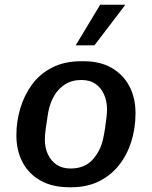

<svg xmlns="http://www.w3.org/2000/svg" viewBox="-20 -779 640 809"><path d="M272 10Q201 10 151 -18Q101 -46 75 -95.5Q49 -145 49 -209Q49 -267 65.5 -322.5Q82 -378 115 -423Q148 -468 200 -494.5Q252 -521 322 -521H332Q402 -521 450.5 -493Q499 -465 525 -416Q551 -367 551 -302Q551 -238 533 -181.5Q515 -125 480.5 -82Q446 -39 396 -14.5Q346 10 281 10ZM277 -69Q335 -69 368.5 -104.5Q402 -140 414 -192Q419 -214 422.5 -238Q426 -262 428.5 -283Q431 -304 431 -318Q431 -351 419 -379.5Q407 -408 383 -425Q359 -442 323 -442Q283 -442 254 -423.5Q225 -405 207.5 -374Q190 -343 183 -305Q177 -269 173 -239.5Q169 -210 169 -191Q169 -157 181.5 -129.5Q194 -102 218 -85.5Q242 -69 277 -69ZM299 -588 402 -759H505L506 -756L378 -588Z"/></svg>

Font: Chivo Mono Medium
Style: Italic
Weight: 500
Italic angle: -8.05°
Monospace: yes
Designer: Hector Gatti
Foundry: Omnibus-Type
Version: Version 1.008